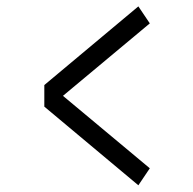

<svg xmlns="http://www.w3.org/2000/svg" viewBox="-20 -554 590 587"><path d="M403 -534.5 438 -482.5 172.5 -261 438 -39.5 403 12.5 115.5 -228V-294Z"/></svg>

Font: Trispace SemiCondensed Light
Style: Regular
Weight: 300
Width: 4
Designer: Tyler Finck
Foundry: Etcetera Type Company
Version: Version 1.210; ttfautohint (v1.8.3)